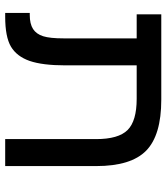

<svg xmlns="http://www.w3.org/2000/svg" viewBox="29 -671 642 740"><g transform="rotate(90 350.0 -301.0)"><path d="M214.8 -94.2Q197.3 -44.4 159.7 -22.2Q122.1 0 44.4 0H29.8V-94.7H38.1Q71.8 -94.7 91.8 -107.4Q111.3 -120.1 119.6 -146.2Q127.9 -172.4 127.9 -225.6V-506.8H35.2V-601.6H364.3Q501 -601.6 560.5 -543.5Q620.1 -485.4 620.1 -350.6V0H516.1V-350.6Q516.1 -436.5 481.2 -471.7Q446.3 -506.8 360.8 -506.8H231.9V-231.9Q231.9 -144 214.8 -94.2Z"/></g></svg>

Font: Arimo Medium
Style: Regular
Weight: 500
Designer: Steve Matteson
Foundry: Monotype Imaging Inc.
Version: Version 1.33